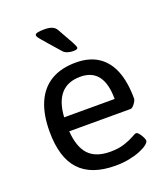

<svg xmlns="http://www.w3.org/2000/svg" viewBox="-136 -828 810 929"><g transform="rotate(-20 269.5 -363.0)"><path d="M288 -529Q356 -529 402 -499Q448 -469 471 -411Q494 -353 494 -268Q494 -262 488 -252Q482 -242 474.5 -234.5Q467 -227 461 -227H145Q151 -144 188 -105Q225 -66 299 -66Q342 -66 373 -76.5Q404 -87 422 -97.5Q440 -108 445 -108Q452 -108 460 -98Q468 -88 474 -76Q480 -64 480 -58Q480 -49 466 -38Q452 -27 427.5 -17Q403 -7 370.5 -0.5Q338 6 300 6Q176 6 115.5 -59Q55 -124 55 -258Q55 -346 81.5 -406.5Q108 -467 160 -498Q212 -529 288 -529ZM285 -457Q220 -457 185 -417.5Q150 -378 145 -299H405Q405 -378 375 -417.5Q345 -457 285 -457ZM200 -732Q224 -732 239 -726Q254 -720 262 -706Q296 -646 308 -624Q320 -602 320 -595Q320 -590 314.5 -587.5Q309 -585 297 -585Q281 -585 267.5 -589.5Q254 -594 246 -603Q214 -639 195.5 -660.5Q177 -682 167.5 -693Q158 -704 155 -709.5Q152 -715 152 -719Q152 -732 200 -732Z"/></g></svg>

Font: Asap VF Beta
Style: Regular
Weight: 400
Designer: Pablo Cosgaya
Foundry: Pablo Cosgaya
Version: Version 1.007